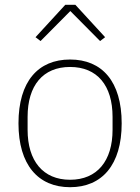

<svg xmlns="http://www.w3.org/2000/svg" viewBox="-20 -768 584 800"><path d="M272 12C139 12 57 -81 57 -254C57 -429 139 -520 272 -520C405 -520 487 -429 487 -254C487 -81 405 12 272 12ZM272 -19C385 -19 449 -98 449 -227V-281C449 -412 385 -489 272 -489C159 -489 95 -412 95 -281V-227C95 -98 159 -19 272 -19ZM294 -748 418 -613 397 -597 273 -722 149 -597 128 -613 252 -748Z"/></svg>

Font: Plexus Sans ExtraLight
Style: Regular
Weight: 250
Version: Version 2.001;PS 002.001;hotconv 1.0.70;makeotf.lib2.5.58329